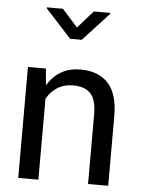

<svg xmlns="http://www.w3.org/2000/svg" viewBox="-53 -778 603 820"><g transform="rotate(5 248.5 -368.0)"><path d="M56.2 -475.6H133.3L139.6 -404.8Q189 -484.4 280.8 -484.4Q358.9 -484.4 400.4 -438.7Q441.9 -393.1 441.9 -300.3V0H355.5V-298.3Q355.5 -360.4 331.1 -387.2Q306.6 -414.1 254.9 -414.1Q217.8 -414.1 189 -396.5Q160.2 -378.9 142.6 -346.7V0H56.2ZM386.2 -736.3V-731.9L274.9 -611.3H225.1L114.7 -731.9V-736.3H183.6L250 -661.6L315.9 -736.3Z"/></g></svg>

Font: Yantramanav
Style: Regular
Weight: 400
Version: Version 1.001;PS 1.0;hotconv 1.0.72;makeotf.lib2.5.5900; ttf